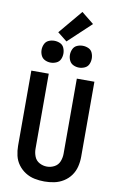

<svg xmlns="http://www.w3.org/2000/svg" viewBox="-124 -1262 823 1334"><g transform="rotate(10 288.0 -595.0)"><path d="M288 8Q323 8 357.5 1Q392 -6 422.5 -25Q453 -44 473.5 -72.5Q494 -101 502.5 -135.5Q511 -170 511 -205V-735H387V-205Q387 -177 376.5 -150.5Q366 -124 341 -110.5Q316 -97 288 -97Q260 -97 235 -110.5Q210 -124 199.5 -150.5Q189 -177 189 -205V-735H66V-205Q66 -170 74 -135.5Q82 -101 103 -72.5Q124 -44 154 -25Q184 -6 218.5 1Q253 8 288 8ZM388 -813Q409 -813 428.5 -822Q448 -831 456.5 -850Q465 -869 465 -890Q465 -911 456.5 -930.5Q448 -950 428.5 -958.5Q409 -967 388 -967Q367 -967 348 -958.5Q329 -950 320 -930.5Q311 -911 311 -890Q311 -869 320 -850Q329 -831 348 -822Q367 -813 388 -813ZM188 -813Q209 -813 228.5 -822Q248 -831 256.5 -850Q265 -869 265 -890Q265 -911 256.5 -930.5Q248 -950 228.5 -958.5Q209 -967 188 -967Q167 -967 148 -958.5Q129 -950 120 -930.5Q111 -911 111 -890Q111 -869 120 -850Q129 -831 148 -822Q167 -813 188 -813ZM271 -977 432 -1128 345 -1198 204 -1030Z"/></g></svg>

Font: Iosevka Sparkle
Style: Bold
Weight: 700
Designer: Belleve Invis
Foundry: Belleve Invis
Version: Version 4.5.0; ttfautohint (v1.8.3)